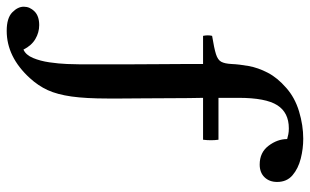

<svg xmlns="http://www.w3.org/2000/svg" viewBox="-256 -474 925 573"><g transform="rotate(90 206.5 -187.5)"><path d="M12 255Q-26 255 -43 238.5Q-60 222 -60 204Q-60 186 -46 172Q-32 158 -5 158Q17 158 36.5 169.5Q56 181 68 205Q84 198 93 176.5Q102 155 106 127.5Q110 100 111 75Q112 50 112 36Q112 15 112 -23Q112 -61 112 -107Q112 -153 111.5 -198.5Q111 -244 111 -279.5Q111 -315 111 -331H27Q24 -346 27 -358Q64 -364 81.5 -369.5Q99 -375 104.5 -385.5Q110 -396 111 -416Q112 -439 117 -467Q122 -495 137 -524Q152 -553 182 -579Q211 -605 252.5 -617.5Q294 -630 334 -630Q364 -630 393.5 -622.5Q423 -615 443 -598Q463 -581 463 -552Q463 -529 449 -514.5Q435 -500 411 -500Q375 -500 355 -526.5Q335 -553 335 -582Q328 -584 320.5 -585.5Q313 -587 303 -587Q256 -587 234 -552.5Q212 -518 212 -437Q212 -427 212 -411.5Q212 -396 212 -377H337Q340 -355 337 -331H212Q213 -289 213 -243Q213 -197 213.5 -155.5Q214 -114 214 -85Q214 -56 214 -47Q214 19 208 61.5Q202 104 189 132.5Q176 161 153 186Q90 255 12 255Z"/></g></svg>

Font: Tiro Devanagari Sanskrit
Style: Regular
Weight: 400
Designer: Devanagari: John Hudson & Fiona Ross. Latin: John Hudson.
Foundry: Tiro Typeworks Ltd.
Version: Version 1.52